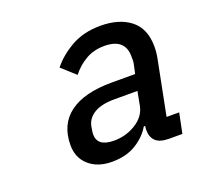

<svg xmlns="http://www.w3.org/2000/svg" viewBox="-76 -787 553 530"><g transform="rotate(-20 200.5 -522.0)"><path d="M378 -346H340Q312 -346 300 -357.5Q288 -369 288 -389Q288 -390 288 -393.5Q288 -397 289 -402H285Q270 -376 241 -358Q212 -340 170 -340Q128 -340 102.5 -362.5Q77 -385 77 -422Q77 -483 119.5 -514.5Q162 -546 243 -546H312L317 -569Q319 -577 319 -583Q319 -589 319 -595Q319 -648 258 -648Q227 -648 203 -634Q179 -620 162 -598L122 -634Q144 -662 180.5 -683Q217 -704 267 -704Q322 -704 355 -678Q388 -652 388 -599Q388 -581 384 -562L353 -405H390ZM234 -500Q197 -500 175.5 -487.5Q154 -475 149 -452Q147 -441 146.5 -436.5Q146 -432 146 -429Q146 -393 195 -393Q230 -393 259 -411Q288 -429 294 -458L302 -500Z"/></g></svg>

Font: IBM Plex Sans Text
Style: Italic
Weight: 450
Italic angle: -11°
Designer: Mike Abbink, Paul van der Laan, Pieter van Rosmalen
Foundry: Bold Monday
Version: Version 3.005